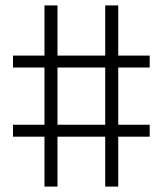

<svg xmlns="http://www.w3.org/2000/svg" viewBox="-20 -688 600 708"><path d="M532 -184H416V0H368V-184H192V0H144V-184H28V-228H144V-439H28V-483H144V-668H192V-483H368V-668H416V-483H532V-439H416V-228H532ZM368 -228V-439H192V-228Z"/></svg>

Font: TitilliumText
Style: Light
Weight: 300
Designer: Accademia di Belle Arti di Urbino and others
Foundry: Accademia di Belle Arti di Urbino and others.
Version: Version 60.001